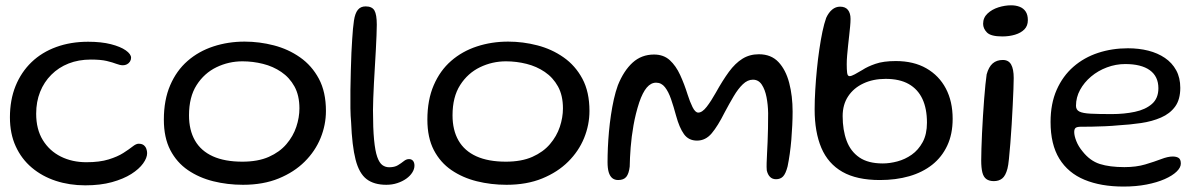

<svg xmlns="http://www.w3.org/2000/svg" viewBox="-20 -654 4411 706"><path d="M293.5 27.5Q235.5 27.5 185.2 11Q135 -5.5 97 -37.5Q59 -69.5 37.8 -116Q16.5 -162.5 16.5 -222.5Q16.5 -286.5 37.2 -337.8Q58 -389 96 -425.5Q134 -462 187 -481.2Q240 -500.5 304 -500.5Q352.5 -500.5 387.8 -491.5Q423 -482.5 442.5 -468.8Q462 -455 462 -441.5Q462 -434 457.8 -427.5Q453.5 -421 446.8 -417.5Q440 -414 432 -414Q421.5 -414 408 -419.2Q394.5 -424.5 372.5 -429.8Q350.5 -435 314 -435Q269 -435 232.2 -420.5Q195.5 -406 168.8 -379.2Q142 -352.5 127.5 -316.2Q113 -280 113 -236Q113 -178.5 137.5 -138.8Q162 -99 203.8 -78.2Q245.5 -57.5 297.5 -57.5Q346.5 -57.5 379.5 -67.8Q412.5 -78 433.5 -91.5Q454.5 -105 467.5 -115.2Q480.5 -125.5 489.5 -125.5Q502 -125.5 508.8 -120Q515.5 -114.5 518.2 -106.5Q521 -98.5 521 -91Q521 -73.5 506.2 -53Q491.5 -32.5 462.8 -14.2Q434 4 391.5 15.8Q349 27.5 293.5 27.5Z M873.5 25.5Q816.5 25.5 764.2 12.5Q712 -0.5 671 -28.5Q630 -56.5 606.2 -102.2Q582.5 -148 582.5 -214Q582.5 -286.5 605.8 -340.5Q629 -394.5 669.8 -430Q710.5 -465.5 764.5 -483.2Q818.5 -501 879.5 -501Q934 -501 987 -487.2Q1040 -473.5 1083.2 -443.2Q1126.5 -413 1152.5 -364.5Q1178.5 -316 1178.5 -246Q1178.5 -195 1158.8 -146.5Q1139 -98 1100.2 -59.5Q1061.5 -21 1004.8 2.2Q948 25.5 873.5 25.5ZM871 -59.5Q928.5 -59.5 968.5 -77.2Q1008.5 -95 1033.2 -124Q1058 -153 1069.5 -187.5Q1081 -222 1081 -255.5Q1081 -303 1062.8 -336Q1044.5 -369 1014.2 -389.5Q984 -410 947 -419.2Q910 -428.5 871.5 -428.5Q821 -428.5 776 -406.8Q731 -385 703 -341.2Q675 -297.5 675 -230Q675 -175.5 697 -137.2Q719 -99 762.8 -79.2Q806.5 -59.5 871 -59.5Z M1400.5 25.5Q1355 25.5 1327.8 4.5Q1300.5 -16.5 1287.5 -67Q1274.5 -117.5 1271 -205.5Q1269 -225.5 1268.5 -256Q1268 -286.5 1268.5 -322.5Q1269 -358.5 1270 -394Q1271 -429.5 1272.2 -459.8Q1273.5 -490 1275 -509Q1277.5 -551.5 1281.5 -578.2Q1285.5 -605 1295.8 -617.8Q1306 -630.5 1324.5 -630.5Q1348 -630.5 1356.8 -615.5Q1365.5 -600.5 1365.5 -563Q1365.5 -548 1364.5 -523.8Q1363.5 -499.5 1362 -470.2Q1360.5 -441 1358.5 -409.5Q1356.5 -378 1355 -348Q1353.5 -318 1352.5 -292.2Q1351.5 -266.5 1351.5 -249Q1351.5 -181.5 1355.5 -140Q1359.5 -98.5 1367.2 -76.8Q1375 -55 1386 -47Q1397 -39 1411 -39Q1431 -39 1443.2 -46.5Q1455.5 -54 1464.8 -61.5Q1474 -69 1484 -69Q1493.5 -69 1498.8 -62.5Q1504 -56 1504 -45Q1504 -32.5 1496.2 -20Q1488.5 -7.5 1474.2 2.8Q1460 13 1441.2 19.2Q1422.5 25.5 1400.5 25.5Z M1842.5 25.5Q1785.5 25.5 1733.2 12.5Q1681 -0.5 1640 -28.5Q1599 -56.5 1575.2 -102.2Q1551.5 -148 1551.5 -214Q1551.5 -286.5 1574.8 -340.5Q1598 -394.5 1638.8 -430Q1679.5 -465.5 1733.5 -483.2Q1787.5 -501 1848.5 -501Q1903 -501 1956 -487.2Q2009 -473.5 2052.2 -443.2Q2095.5 -413 2121.5 -364.5Q2147.5 -316 2147.5 -246Q2147.5 -195 2127.8 -146.5Q2108 -98 2069.2 -59.5Q2030.5 -21 1973.8 2.2Q1917 25.5 1842.5 25.5ZM1840 -59.5Q1897.5 -59.5 1937.5 -77.2Q1977.5 -95 2002.2 -124Q2027 -153 2038.5 -187.5Q2050 -222 2050 -255.5Q2050 -303 2031.8 -336Q2013.5 -369 1983.2 -389.5Q1953 -410 1916 -419.2Q1879 -428.5 1840.5 -428.5Q1790 -428.5 1745 -406.8Q1700 -385 1672 -341.2Q1644 -297.5 1644 -230Q1644 -175.5 1666 -137.2Q1688 -99 1731.8 -79.2Q1775.5 -59.5 1840 -59.5Z M2253 8Q2240 8 2231.2 0.8Q2222.5 -6.5 2218.2 -21Q2214 -35.5 2214 -58Q2214 -82.5 2215.2 -111Q2216.5 -139.5 2219.2 -170Q2222 -200.5 2226.5 -230.8Q2231 -261 2237.2 -289Q2243.5 -317 2252 -340.5Q2273.5 -394 2306.2 -423.8Q2339 -453.5 2385 -453.5Q2420 -453.5 2442.8 -432.8Q2465.5 -412 2481 -378.2Q2496.5 -344.5 2508.5 -306Q2516.5 -280.5 2526.5 -260.2Q2536.5 -240 2547.5 -240Q2562 -240 2578.5 -261.2Q2595 -282.5 2612 -313Q2637 -358 2660.2 -389.8Q2683.5 -421.5 2710 -438Q2736.5 -454.5 2770.5 -454.5Q2815.5 -454.5 2842.5 -425.8Q2869.5 -397 2882 -349Q2894.5 -301 2894.5 -243.5Q2894.5 -219.5 2893.2 -193.2Q2892 -167 2889.8 -140.2Q2887.5 -113.5 2884 -88.5Q2880.5 -63.5 2876 -42Q2869 -15 2859.2 -5Q2849.5 5 2833.5 5Q2820 5 2811.5 -3.5Q2803 -12 2799.5 -27.5Q2798.5 -39 2799 -54.8Q2799.5 -70.5 2800.5 -89.8Q2801.5 -109 2802.5 -132Q2803.5 -155 2804 -181.5Q2804.5 -208 2804.5 -238Q2804 -269 2798.5 -297Q2793 -325 2781 -343Q2769 -361 2748.5 -361Q2729 -361 2711.5 -344.2Q2694 -327.5 2677.8 -300Q2661.5 -272.5 2644.5 -240.5Q2619.5 -190.5 2597 -163.8Q2574.5 -137 2543 -137Q2512 -137 2495 -160.8Q2478 -184.5 2466 -228.5Q2457 -262 2447.5 -289.5Q2438 -317 2425 -333.5Q2412 -350 2392.5 -350Q2373.5 -350 2358.2 -332Q2343 -314 2330.5 -277.5Q2317 -236 2309.5 -193.5Q2302 -151 2299 -112Q2296 -73 2295.5 -41.5Q2292.5 -15.5 2283 -3.8Q2273.5 8 2253 8Z M3215.5 8Q3130.5 8 3077.8 -22Q3025 -52 3000.2 -110.2Q2975.5 -168.5 2975.5 -252Q2975.5 -285.5 2977.8 -323.2Q2980 -361 2983.8 -399Q2987.5 -437 2992.8 -472.5Q2998 -508 3004.2 -537.8Q3010.5 -567.5 3018 -588.5Q3027 -608 3040 -618.8Q3053 -629.5 3069 -629.5Q3088.5 -629.5 3098 -617.5Q3107.5 -605.5 3107.5 -584.5Q3107.5 -572.5 3106 -556.8Q3104.5 -541 3102.5 -523.2Q3100.5 -505.5 3098.5 -486.8Q3096.5 -468 3095 -450.5Q3093.5 -433 3093.5 -417.5Q3093.5 -398.5 3095 -386.2Q3096.5 -374 3104 -374Q3110.5 -374 3123.2 -380.8Q3136 -387.5 3151.5 -397Q3169.5 -409 3198.8 -419.2Q3228 -429.5 3274 -429.5Q3339.5 -429.5 3386.2 -402.8Q3433 -376 3458 -328.5Q3483 -281 3483 -217Q3483 -161 3463.2 -118.8Q3443.5 -76.5 3407.8 -48.2Q3372 -20 3323.2 -6Q3274.5 8 3215.5 8ZM3226 -53Q3251.5 -53 3279.8 -60.5Q3308 -68 3332.5 -85.2Q3357 -102.5 3372.8 -131.5Q3388.5 -160.5 3388.5 -203Q3388.5 -254.5 3371.8 -290.2Q3355 -326 3321.5 -345Q3288 -364 3236.5 -364Q3190.5 -364 3154.8 -347.2Q3119 -330.5 3098.8 -300Q3078.5 -269.5 3078.5 -227Q3078.5 -176 3093 -136.8Q3107.5 -97.5 3139.8 -75.2Q3172 -53 3226 -53Z M3634.5 12Q3617.5 12 3607 4.5Q3596.5 -3 3592.2 -20Q3588 -37 3588 -64Q3588 -81.5 3588.8 -107.5Q3589.5 -133.5 3591 -164.5Q3592.5 -195.5 3594.5 -227.8Q3596.5 -260 3598.8 -289.8Q3601 -319.5 3603.5 -343.2Q3606 -367 3608 -380.5Q3615.5 -408 3630.2 -420.8Q3645 -433.5 3667.5 -433.5Q3688.5 -433.5 3698 -416.8Q3707.5 -400 3707.5 -367Q3707.5 -353 3706.5 -326.2Q3705.5 -299.5 3703.8 -265.8Q3702 -232 3700 -196.2Q3698 -160.5 3695.2 -127.8Q3692.5 -95 3690 -70Q3687.5 -45 3684.5 -34Q3677.5 -7.5 3665.2 2.2Q3653 12 3634.5 12ZM3665.5 -520Q3623.5 -520 3609.2 -534.5Q3595 -549 3595 -566.5Q3595 -589 3611.2 -604.2Q3627.5 -619.5 3651.2 -627Q3675 -634.5 3698 -634.5Q3715.5 -634.5 3729.5 -629Q3743.5 -623.5 3751.5 -611.5Q3759.5 -599.5 3759.5 -580Q3759.5 -559 3746.8 -546Q3734 -533 3712.5 -526.5Q3691 -520 3665.5 -520Z M4111 32Q4028 32 3967.8 7Q3907.5 -18 3875.2 -70.5Q3843 -123 3843 -205.5Q3843 -273 3865.5 -323.8Q3888 -374.5 3927 -408.5Q3966 -442.5 4017.5 -459.5Q4069 -476.5 4127.5 -476.5Q4167.5 -476.5 4202.2 -467.8Q4237 -459 4263.5 -441Q4290 -423 4305 -395.5Q4320 -368 4320 -331Q4320 -288 4301 -262Q4282 -236 4249.2 -221.8Q4216.5 -207.5 4175.5 -201.5Q4134.5 -195.5 4090.5 -193Q4070.5 -191 4043.5 -189.8Q4016.5 -188.5 3992.2 -188.2Q3968 -188 3955.5 -188Q3940.5 -188 3935.2 -183.8Q3930 -179.5 3930 -168.5Q3930 -154.5 3937.8 -135Q3945.5 -115.5 3960.5 -97.5Q3988 -62.5 4024.2 -51Q4060.5 -39.5 4114.5 -39.5Q4158 -39.5 4191.5 -49.5Q4225 -59.5 4249.8 -69Q4274.5 -78.5 4292 -78.5Q4306 -78.5 4314 -73.2Q4322 -68 4322 -52.5Q4322 -38 4306.5 -23Q4291 -8 4262.8 4.5Q4234.5 17 4196 24.5Q4157.5 32 4111 32ZM4068 -234.5Q4114 -234.5 4153 -242.8Q4192 -251 4215.8 -271.8Q4239.5 -292.5 4239.5 -329.5Q4239.5 -373 4208 -395.8Q4176.5 -418.5 4117.5 -418.5Q4083 -418.5 4050.2 -406.2Q4017.5 -394 3992 -372.5Q3966.5 -351 3951.5 -323.5Q3936.5 -296 3936.5 -265Q3936.5 -250 3949 -243.8Q3961.5 -237.5 3990.2 -236Q4019 -234.5 4068 -234.5Z"/></svg>

Font: Gluten Thin Light
Style: Regular
Weight: 300
Version: Version 1.300